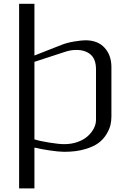

<svg xmlns="http://www.w3.org/2000/svg" viewBox="-20 -812 707 1040"><path d="M166.5 -57.1Q195.3 -47.9 247.1 -39.6Q298.8 -31.2 328.1 -31.2Q367.7 -31.2 400.9 -43.2Q434.1 -55.2 455.3 -74.5Q476.6 -93.8 488.3 -116.7Q500 -139.6 500 -162.6V-436.5Q500 -491.2 470.9 -516.4Q441.9 -541.5 393.6 -541.5Q364.3 -541.5 335.4 -532.2L166.5 -477.1ZM83.5 -791.5H166.5V-511.2L315.4 -569.8Q345.7 -581.5 384.5 -587.6Q423.3 -593.8 442.9 -593.8Q509.8 -593.8 546.6 -553.2Q583.5 -512.7 583.5 -448.7V-181.2Q583.5 -158.2 578.6 -136Q573.7 -113.8 557.4 -86.2Q541 -58.6 514.6 -38.3Q488.3 -18.1 439.9 -3.9Q391.6 10.3 328.1 10.3Q298.8 10.3 249.5 2.9Q200.2 -4.4 166.5 -12.7V208.5H83.5Z"/></svg>

Font: Resagnicto
Style: Regular
Weight: 500
Version: Version 0.9991